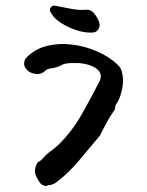

<svg xmlns="http://www.w3.org/2000/svg" viewBox="-20 -607 511 667"><path d="M326 -522Q327 -512 320.5 -503.5Q314 -495 303 -494Q278 -492 247.5 -501.5Q217 -511 191 -528Q165 -545 155 -566Q151 -574 156.5 -581.5Q162 -589 171 -587Q194 -583 224 -577Q254 -571 276 -573Q297 -575 309 -558Q315 -550 320 -541Q325 -532 326 -522ZM403 -359Q411 -332 404.5 -299Q398 -266 384 -245Q380 -241 380 -233Q380 -226 375 -221Q362 -202 352 -184Q342 -166 331 -144Q330 -140 327.5 -137Q325 -134 323 -131Q289 -91 255 -50Q221 -9 179 24Q165 35 151 36Q147 36 143.5 38Q140 40 138 39Q125 37 118.5 27.5Q112 18 107 8Q96 -12 106 -33Q109 -43 116 -46Q120 -48 123 -51Q126 -54 129 -57Q141 -71 155.5 -81.5Q170 -92 183 -104Q230 -150 263.5 -209Q297 -268 328 -329Q334 -348 323.5 -360.5Q313 -373 293 -380Q273 -387 250 -388Q227 -389 208 -386Q201 -385 193 -380.5Q185 -376 178 -374Q165 -370 154.5 -369Q144 -368 137 -361Q121 -346 100 -351Q80 -354 70 -369Q63 -377 64 -388.5Q65 -400 72 -407Q101 -437 143 -447.5Q185 -458 231.5 -452Q278 -446 319.5 -427.5Q361 -409 389 -382Q399 -373 403 -359Z"/></svg>

Font: Slackside One
Style: Regular
Weight: 400
Version: Version 1.000